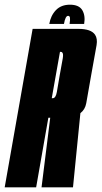

<svg xmlns="http://www.w3.org/2000/svg" viewBox="-62 -798 433 818"><path d="M-42 0 77 -675H272.5Q326 -675 343 -650Q354 -633.5 349.5 -606Q337 -536.5 326.5 -478Q316.5 -420.5 305.5 -358.5Q300.5 -331 280.5 -316L249 0H115L152 -296.5H144L92 0ZM158.5 -379.5H162.5Q175.5 -379.5 180.2 -406Q185 -432.5 192.5 -478Q201 -523 205.5 -550Q209 -571 202 -575.5Q200 -577 197 -577H193.5ZM236 -778Q274.5 -778 288.5 -754.8Q302.5 -731.5 296.5 -696H234.5Q237.5 -715.5 236 -723Q234.5 -730.5 228 -730.5Q216.5 -730.5 210.5 -696H148Q154 -731.5 176.2 -754.8Q198.5 -778 236 -778Z"/></svg>

Font: Anybody UltraCondensed Regular
Style: Bold Italic
Weight: 700
Width: 1
Italic angle: -10°
Designer: Tyler Finck
Foundry: Etcetera Type Company
Version: Version 1.010; ttfautohint (v1.8.3) -l 8 -r 50 -G 200 -x 14 